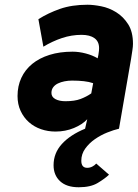

<svg xmlns="http://www.w3.org/2000/svg" viewBox="-20 -543 581 810"><path d="M312 247Q261 247 233.5 221.5Q206 196 206 154Q206 103 241 64.5Q276 26 339 0L348 -40Q328 -18 292 -3Q256 12 214 12Q182 12 153 2Q124 -8 102 -27.5Q80 -47 67 -75Q54 -103 54 -138Q54 -180 70 -214.5Q86 -249 116 -273.5Q146 -298 189 -311.5Q232 -325 286 -325Q313 -325 341.5 -317.5Q370 -310 392 -297L395 -311Q397 -322 397.5 -329Q398 -336 398 -340Q398 -368 378.5 -382Q359 -396 324 -396Q282 -396 241.5 -382.5Q201 -369 163 -346L142 -462Q183 -488 233 -505.5Q283 -523 349 -523Q374 -523 407 -516.5Q440 -510 470 -491.5Q500 -473 520.5 -441Q541 -409 541 -358Q541 -347 538.5 -331Q536 -315 533 -295L482 0Q460 5 432.5 16Q405 27 380.5 44Q356 61 339.5 84Q323 107 323 135Q323 165 348 165Q359 165 369 160Q379 155 386 147L440 194Q422 211 392 229Q362 247 312 247ZM256 -116Q295 -116 320 -125.5Q345 -135 365 -149L373 -192Q356 -198 333.5 -200.5Q311 -203 284 -203Q268 -203 252.5 -200Q237 -197 224.5 -191Q212 -185 204.5 -175Q197 -165 197 -151Q197 -134 213.5 -125Q230 -116 256 -116Z"/></svg>

Font: Overpass Heavy
Style: Italic
Weight: 900
Italic angle: -10°
Designer: Delve Withrington, Dave Bailey
Foundry: Delve Fonts
Version: Version 3.000;DELV;Overpass